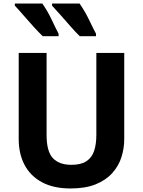

<svg xmlns="http://www.w3.org/2000/svg" viewBox="-20 -1057 810 1088"><path d="M380 11Q284 11 218.5 -24Q153 -59 119.5 -122Q86 -185 86 -269V-757H244V-292Q244 -199 279.5 -161Q315 -123 385 -123Q438 -123 469 -143Q500 -163 513 -201Q526 -239 526 -293V-757H684V-268Q684 -216 668 -166Q652 -116 616 -76Q580 -36 522 -12.5Q464 11 380 11ZM222 -852Q200 -873 170 -906Q140 -939 112 -971.5Q84 -1004 64 -1025V-1037H220Q251 -992 273 -945Q295 -898 312 -866V-852ZM432 -852Q410 -873 381 -906Q352 -939 323.5 -971.5Q295 -1004 275 -1025V-1037H431Q462 -992 484.5 -945Q507 -898 524 -866V-852Z"/></svg>

Font: Menbere
Style: Regular
Weight: 400
Designer: Aleme Tadesse
Foundry: Sorkin Type Co
Version: Version 1.000